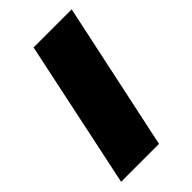

<svg xmlns="http://www.w3.org/2000/svg" viewBox="-176 -615 677 677"><g transform="rotate(-45 162.5 -276.5)"><path d="M11.2 0 127.9 -553.2H317.9L200.2 0Z"/></g></svg>

Font: Open Sans Hebrew Extra Bold
Style: Italic
Weight: 800
Italic angle: -12°
Foundry: Ascender Corporation, Yanek Iontef
Version: Version 2.001;PS 002.001;hotconv 1.0.70;makeotf.lib2.5.58329